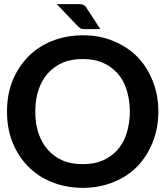

<svg xmlns="http://www.w3.org/2000/svg" viewBox="-20 -902 802 930"><path d="M747 -362C747 -415 738 -464 720 -509C702 -554 678 -593 646 -626C614 -659 575 -684 530 -703C485 -722 436 -731 381 -731C326 -731 276 -721 231 -703C186 -685 147 -659 115 -626C83 -593 58 -554 40 -509C22 -464 14 -415 14 -362C14 -309 22 -259 40 -214C58 -169 83 -130 115 -97C147 -64 186 -38 231 -20C276 -2 326 8 381 8C436 8 485 -2 530 -20C575 -38 614 -64 646 -97C678 -130 702 -169 720 -214C738 -259 747 -309 747 -362ZM609 -362C609 -322 603 -287 593 -255C583 -223 568 -197 548 -175C528 -153 504 -136 476 -124C448 -112 416 -107 381 -107C346 -107 313 -112 285 -124C257 -136 233 -153 213 -175C193 -197 178 -223 167 -255C156 -287 151 -322 151 -362C151 -402 156 -436 167 -468C178 -500 193 -526 213 -548C233 -570 257 -587 285 -599C313 -611 346 -616 381 -616C416 -616 448 -611 476 -599C504 -587 528 -570 548 -548C568 -526 583 -500 593 -468C603 -436 609 -402 609 -362ZM362 -882H255L359 -773C363 -770 365 -769 367 -767C369 -765 372 -764 373 -763C375 -762 378 -762 381 -762C384 -762 387 -761 390 -761H466L400 -862C398 -866 396 -869 393 -872C391 -875 387 -876 384 -878C382 -880 379 -881 376 -881C372 -881 367 -882 362 -882Z"/></svg>

Font: SVN-Aleo
Style: Bold
Weight: 700
Designer: Alessio Laiso
Version: Version 1.2.2